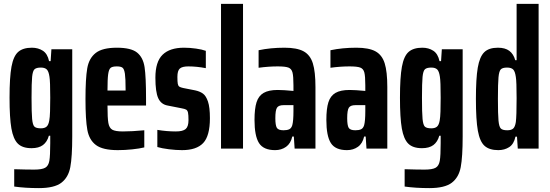

<svg xmlns="http://www.w3.org/2000/svg" viewBox="-20 -763 2825 986"><path d="M53 195V106Q115 108 155 108Q195 108 212 98.5Q229 89 233.5 62.5Q238 36 238 -28V-66H231Q222 -34 200.5 -18Q179 -2 142 -2Q95 -2 71.5 -25.5Q48 -49 38.5 -103.5Q29 -158 29 -261Q29 -366 39 -420.5Q49 -475 73.5 -496.5Q98 -518 144 -518Q176 -518 200 -502.5Q224 -487 232 -449H240L244 -510H351V-63Q351 43 341 95.5Q331 148 295 175.5Q259 203 180 203Q109 203 53 195ZM233 -144Q236 -160 237 -190.5Q238 -221 238 -261Q238 -346 234 -369Q230 -397 220 -406.5Q210 -416 190 -416Q167 -416 157.5 -407.5Q148 -399 145 -368.5Q142 -338 142 -261Q142 -183 145 -152Q148 -121 157 -112.5Q166 -104 190 -104Q209 -104 219 -112.5Q229 -121 233 -144Z M730 -221H532Q532 -157 536.5 -131.5Q541 -106 556.5 -97Q572 -88 611 -88Q657 -88 721 -94V-6Q697 0 659 4Q621 8 585 8Q508 8 473 -18Q438 -44 428.5 -96Q419 -148 419 -254Q419 -360 428 -412Q437 -464 471.5 -491Q506 -518 580 -518Q653 -518 684 -493Q715 -468 722.5 -418Q730 -368 730 -255ZM532 -298H625V-304Q625 -360 621.5 -384Q618 -408 609.5 -415Q601 -422 580 -422Q557 -422 548 -414.5Q539 -407 535.5 -382Q532 -357 532 -298Z M788 -8V-96Q836 -88 883 -88Q919 -88 933.5 -100.5Q948 -113 948 -146Q948 -173 945.5 -184.5Q943 -196 936 -200Q929 -204 912 -207L841 -221Q807 -227 792.5 -259Q778 -291 778 -364Q778 -446 815 -482Q852 -518 925 -518Q955 -518 986.5 -513.5Q1018 -509 1037 -502V-413Q990 -422 947 -422Q916 -422 903.5 -411Q891 -400 891 -368Q891 -343 893 -332.5Q895 -322 901 -318Q907 -314 921 -311L982 -299Q1006 -294 1022 -282.5Q1038 -271 1048 -241.5Q1058 -212 1058 -156Q1058 -65 1023.5 -28.5Q989 8 915 8Q884 8 847.5 3.5Q811 -1 788 -8Z M1115 -743H1228V0H1115Z M1287 -147Q1287 -205 1297.5 -238Q1308 -271 1334 -286Q1360 -301 1406 -301Q1435 -301 1487 -296V-325Q1487 -372 1482 -391Q1477 -410 1461 -416Q1445 -422 1406 -422Q1359 -422 1308 -415V-505Q1369 -518 1441 -518Q1505 -518 1539 -499.5Q1573 -481 1586.5 -438Q1600 -395 1600 -316V0H1493L1489 -62H1481Q1473 -26 1449 -9Q1425 8 1393 8Q1333 8 1310 -28.5Q1287 -65 1287 -147ZM1481 -120Q1487 -142 1487 -192V-223H1436Q1411 -223 1402.5 -210Q1394 -197 1394 -156Q1394 -120 1401.5 -107Q1409 -94 1436 -94Q1454 -94 1465 -99Q1476 -104 1481 -120Z M1656 -147Q1656 -205 1666.5 -238Q1677 -271 1703 -286Q1729 -301 1775 -301Q1804 -301 1856 -296V-325Q1856 -372 1851 -391Q1846 -410 1830 -416Q1814 -422 1775 -422Q1728 -422 1677 -415V-505Q1738 -518 1810 -518Q1874 -518 1908 -499.5Q1942 -481 1955.5 -438Q1969 -395 1969 -316V0H1862L1858 -62H1850Q1842 -26 1818 -9Q1794 8 1762 8Q1702 8 1679 -28.5Q1656 -65 1656 -147ZM1850 -120Q1856 -142 1856 -192V-223H1805Q1780 -223 1771.5 -210Q1763 -197 1763 -156Q1763 -120 1770.5 -107Q1778 -94 1805 -94Q1823 -94 1834 -99Q1845 -104 1850 -120Z M2058 195V106Q2120 108 2160 108Q2200 108 2217 98.5Q2234 89 2238.5 62.5Q2243 36 2243 -28V-66H2236Q2227 -34 2205.5 -18Q2184 -2 2147 -2Q2100 -2 2076.5 -25.5Q2053 -49 2043.5 -103.5Q2034 -158 2034 -261Q2034 -366 2044 -420.5Q2054 -475 2078.5 -496.5Q2103 -518 2149 -518Q2181 -518 2205 -502.5Q2229 -487 2237 -449H2245L2249 -510H2356V-63Q2356 43 2346 95.5Q2336 148 2300 175.5Q2264 203 2185 203Q2114 203 2058 195ZM2238 -144Q2241 -160 2242 -190.5Q2243 -221 2243 -261Q2243 -346 2239 -369Q2235 -397 2225 -406.5Q2215 -416 2195 -416Q2172 -416 2162.5 -407.5Q2153 -399 2150 -368.5Q2147 -338 2147 -261Q2147 -183 2150 -152Q2153 -121 2162 -112.5Q2171 -104 2195 -104Q2214 -104 2224 -112.5Q2234 -121 2238 -144Z M2424 -255Q2424 -360 2433.5 -415.5Q2443 -471 2466.5 -494.5Q2490 -518 2537 -518Q2574 -518 2595.5 -502Q2617 -486 2626 -454H2633V-743H2746V0H2639L2635 -61H2627Q2619 -23 2595 -7.5Q2571 8 2539 8Q2493 8 2468.5 -14Q2444 -36 2434 -91.5Q2424 -147 2424 -255ZM2629 -136Q2633 -167 2633 -259Q2633 -345 2629 -368Q2625 -397 2615 -406.5Q2605 -416 2584 -416Q2561 -416 2552 -407Q2543 -398 2540 -366.5Q2537 -335 2537 -255Q2537 -175 2540 -143.5Q2543 -112 2552 -103Q2561 -94 2585 -94Q2605 -94 2615 -102.5Q2625 -111 2629 -136Z"/></svg>

Font: Saira ExtraCondensed
Style: Bold
Weight: 700
Width: 2
Designer: Hector Gatti with collaboration of the Omnibus-Type team
Foundry: Omnibus-Type
Version: Version 0.072; ttfautohint (v1.8)